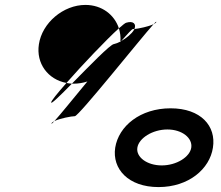

<svg xmlns="http://www.w3.org/2000/svg" viewBox="-20 -752 897 780"><path d="M138 -572C126 -494 175 -429 250 -415C314 -488 412 -591 463 -637C445 -692 394 -732 327 -732C237 -732 151 -659 138 -572ZM188 -336C186 -326 225 -364 272 -412C264 -412 257 -414 250 -415C213 -373 187 -341 188 -336ZM189 -250C189 -248 194 -252 201 -260C195 -257 190 -254 189 -250ZM201 -260C223 -271 271 -280 284 -280C300 -280 550 -594 604 -654C584 -644 544 -636 526 -634C526 -633 525 -631 524 -630C515 -615 494 -597 472 -585C471 -584 470 -582 469 -581V-583C460 -578 451 -575 443 -573C429 -573 341 -482 272 -412H278C297 -412 317 -415 335 -421C277 -351 224 -285 201 -260ZM463 -637C468 -620 471 -602 469 -583C470 -583 471 -585 472 -585C499 -615 516 -634 520 -634H526C535 -655 521 -668 494 -660C490 -660 479 -651 463 -637ZM448 -152C435 -66 501 8 624 8C747 8 832 -66 845 -152C859 -240 796 -312 673 -312C550 -312 462 -240 448 -152ZM604 -654C610 -657 615 -660 615 -663C615 -665 611 -662 604 -654ZM538 -152C544 -191 600 -226 660 -226C720 -226 763 -191 757 -152C751 -114 697 -80 637 -80C577 -80 532 -114 538 -152Z"/></svg>

Font: Ampere
Style: SuExtIta
Weight: 400
Version: Version 1